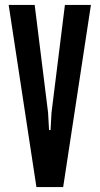

<svg xmlns="http://www.w3.org/2000/svg" viewBox="-20 -755 402 775"><path d="M127 0 15 -735H120L174 -301L178 -230H184L188 -301L242 -735H347L235 0Z"/></svg>

Font: League Gothic
Style: Regular
Weight: 400
Designer: The League of Moveable Type
Version: Version 2.001